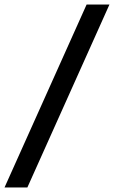

<svg xmlns="http://www.w3.org/2000/svg" viewBox="-27 -727 504 849"><path d="M94 102H-7L356 -707H457Z"/></svg>

Font: Hind Jalandhar Medium
Style: Regular
Weight: 500
Designer: Namrata Goyal
Foundry: Indian Type Foundry
Version: Version 0.702;PS 1.0;hotconv 1.0.81;makeotf.lib2.5.63406